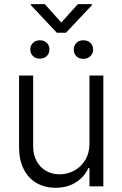

<svg xmlns="http://www.w3.org/2000/svg" viewBox="-20 -892 586 919"><path d="M408.2 -530.3H474.6V0H408.2V-87.9H403.3Q384.3 -45.4 343.3 -19.3Q302.2 6.8 246.1 6.8Q194.8 6.8 155.3 -15.9Q115.7 -38.6 93.5 -82.3Q71.3 -126 71.3 -187.5V-530.3H138.7V-192.4Q138.7 -152.3 154.8 -121.8Q170.9 -91.3 199.7 -74.5Q228.5 -57.6 265.6 -57.6Q301.8 -57.6 334.5 -75Q367.2 -92.3 387.7 -125.7Q408.2 -159.2 408.2 -205.1ZM170.9 -699.2Q191.4 -699.2 204.1 -686.8Q216.8 -674.3 216.8 -655.3Q216.8 -636.7 204.1 -624Q191.4 -611.3 170.9 -611.3Q149.9 -611.3 137.5 -624Q125 -636.7 125 -655.3Q125 -673.8 137.5 -686.5Q149.9 -699.2 170.9 -699.2ZM378.9 -699.2Q400.4 -699.2 413.1 -686.3Q425.8 -673.3 425.8 -654.3Q425.8 -636.2 412.8 -623.3Q399.9 -610.4 378.9 -610.4Q357.9 -610.4 345.5 -623Q333 -635.7 333 -654.3Q333 -673.3 345.5 -686.3Q357.9 -699.2 378.9 -699.2ZM273.4 -784.2 352.5 -872.1H419.9V-867.2L295.9 -735.4H252L127.9 -867.2V-872.1H194.3Z"/></svg>

Font: Pretendard JP Light
Style: Regular
Weight: 300
Designer: Base glyphs from Inter by Rasmus Andersson; Hangeul glyphs from Noto Sans CJK(Source Han Sans) by Jang Soo-young and Kan
Foundry: Kil Hyung-jin
Version: Version 1.309